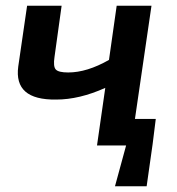

<svg xmlns="http://www.w3.org/2000/svg" viewBox="-20 -510 622 673"><path d="M515 -5 494 143H383L422 0H320L349 -202Q258 -161 177 -161Q102 -160 69 -189Q36 -218 44 -277L75 -490H196L171 -310Q166 -277 175.5 -266.5Q185 -256 219 -256Q285 -256 362 -300L389 -490H511L453 -93H526Z"/></svg>

Font: Exo 2.0 Semi Bold
Style: Italic
Weight: 600
Italic angle: -8°
Designer: Natanael Gama
Version: Version 1.001;PS 001.001;hotconv 1.0.70;makeotf.lib2.5.58329